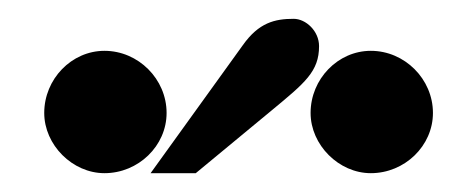

<svg xmlns="http://www.w3.org/2000/svg" viewBox="-20 -700 480 204"><path d="M157 -580C157 -616 127 -646 91 -646C56 -646 27 -616 27 -580C27 -546 57 -516 91 -516C127 -516 157 -545 157 -580ZM140 -516H188L269 -583C304 -612 319 -624 319 -651C319 -667 305 -680 292 -680C272 -680 255 -676 238 -652ZM440 -580C440 -616 410 -646 374 -646C339 -646 310 -616 310 -580C310 -546 340 -516 374 -516C410 -516 440 -545 440 -580Z"/></svg>

Font: XITS
Style: Bold Italic
Weight: 700
Italic angle: -16.33°
Designer: MicroPress Inc., with final additions and corrections provided by Coen Hoffman, Elsevier (retired)
Version: Version 1.302